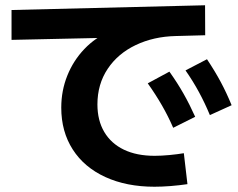

<svg xmlns="http://www.w3.org/2000/svg" viewBox="-20 -707 904 729"><path d="M212.6 -298.1Q212.6 -362.9 235.6 -420Q258.5 -477.1 300.4 -521Q342.3 -564.9 399.6 -589.6L412.2 -564.1L23.8 -555.6V-669L758.6 -687L759.1 -573.2L647.6 -570.2Q563.2 -568.3 495.3 -535.9Q427.5 -503.6 388.7 -445.4Q349.9 -387.2 349.9 -310.5Q349.9 -249.8 375.9 -205.9Q401.9 -162 450.4 -138.7Q499 -115.4 567.2 -115.4Q592.3 -115.4 623.3 -118.3Q654.3 -121.3 678 -125.3L691.7 -7.8Q661.2 -3.3 627.9 -0.6Q594.5 2 566.6 2Q460.4 2 380 -34.8Q299.6 -71.7 256.1 -139.6Q212.6 -207.5 212.6 -298.1ZM541 -390.6 623.2 -435Q653.6 -392.4 676.8 -351.4Q700.1 -310.3 721.1 -263.5L637.6 -221.8Q618.5 -265.8 595.2 -306.3Q571.9 -346.9 541 -390.6ZM684.4 -439.7 765.9 -482.1Q796.2 -436.8 818.4 -395.2Q840.7 -353.5 859.4 -307.5L776.9 -270Q757.8 -315.9 735.7 -356.7Q713.7 -397.6 684.4 -439.7Z"/></svg>

Font: Pretendard GOV Variable
Style: Regular
Weight: 400
Designer: Base glyphs from Inter by Rasmus Andersson; Hangul glyphs from Noto Sans CJK(Source Han Sans) by Jang Soo-young and Kang
Foundry: Kil Hyung-jin
Version: Version 1.307;Glyphs 3.2 (3192)